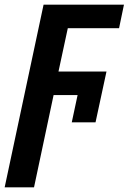

<svg xmlns="http://www.w3.org/2000/svg" viewBox="-64 -564 552 824"><path d="M82 240 166 -156H269L244 -39H346L393 -257H187L227 -443H447L468 -544H123L-44 240Z"/></svg>

Font: Noto Sans UI SemiCondensed
Style: Bold Italic
Weight: 700
Width: 4
Designer: Monotype Design Team
Foundry: Monotype Imaging Inc.
Version: 1.001